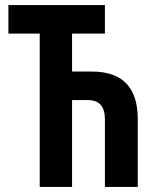

<svg xmlns="http://www.w3.org/2000/svg" viewBox="-20 -734 612 754"><path d="M13 -714V-602H136V0H263V-341H325Q392 -341 392 -266V0H521V-266Q521 -453 341 -453H263V-602H392V-714Z"/></svg>

Font: Noto Sans UI Condensed
Style: Bold
Weight: 700
Width: 3
Designer: Monotype Design Team
Foundry: Monotype Imaging Inc.
Version: 1.001